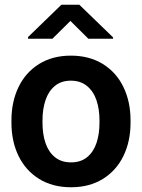

<svg xmlns="http://www.w3.org/2000/svg" viewBox="-20 -780 598 810"><path d="M352.7 -616.7 277 -691.7 201.3 -616.7H98.3V-623.7L239 -760H314.7L457 -622.3V-616.7ZM279 -545.3Q356.7 -545.3 413.8 -510Q471 -474.7 500.8 -412.7Q530.7 -350.7 530.7 -272.7V-262Q530.7 -183.7 500.8 -122.2Q471 -60.7 414.2 -25.3Q357.3 10 280 10Q201.7 10 144.8 -25.3Q88 -60.7 58.2 -122.2Q28.3 -183.7 28.3 -262V-272.7Q28.3 -350.7 58.2 -412.7Q88 -474.7 144.8 -510Q201.7 -545.3 279 -545.3ZM280 -95Q320.7 -95 347.5 -117Q374.3 -139 387 -176.5Q399.7 -214 399.7 -262V-272.7Q399.7 -319.7 387 -357.2Q374.3 -394.7 347 -417.2Q319.7 -439.7 279 -439.7Q238.3 -439.7 211.5 -417.5Q184.7 -395.3 172 -357.5Q159.3 -319.7 159.3 -272.7V-262Q159.3 -214 172 -176.5Q184.7 -139 211.7 -117Q238.7 -95 280 -95Z"/></svg>

Font: FreesentationVF
Style: Regular
Weight: 400
Designer: glyphs from Roboto by Christian Robertson / Hangul glyphs from Noto Sans CJK(Source Han Sans) by Jang Soo-young and Kang
Foundry: PT&
Version: Version 2.001;Glyphs 3.3.1 (3343)